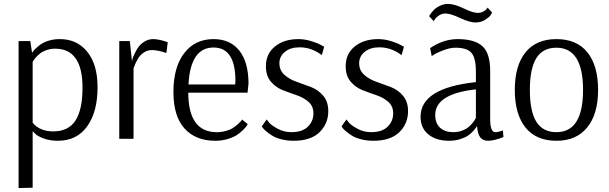

<svg xmlns="http://www.w3.org/2000/svg" viewBox="-20 -710 3117 982"><path d="M262 -461Q239 -461 218.5 -454Q198 -447 185.5 -437Q173 -427 164 -417Q155 -407 151 -400L147 -393V-82Q184 -38 252 -38Q330 -38 366 -93.5Q402 -149 402 -262Q402 -461 262 -461ZM75 252V-500H135L144 -440Q149 -448 157 -456.5Q165 -465 182 -478.5Q199 -492 226 -501Q253 -510 286 -510Q374 -510 426.5 -445Q479 -380 479 -264Q479 -138 426 -64Q373 10 276 10Q235 10 203 -2Q171 -14 160 -26L148 -38H147V250Z M838 -494 831 -439Q787 -454 756 -454Q734 -454 715 -441Q696 -428 685.5 -409.5Q675 -391 670 -379Q665 -367 663 -360V0H590V-500H644L655 -397Q656 -402 658 -409.5Q660 -417 669 -436.5Q678 -456 689 -471Q700 -486 720 -498Q740 -510 764 -510Q778 -510 796.5 -506Q815 -502 826 -498Z M1072 -467Q954 -467 944 -278H1183Q1184 -288 1184 -297Q1184 -467 1072 -467ZM1218 -99 1247 -75Q1245 -72 1241.5 -66Q1238 -60 1223.5 -45.5Q1209 -31 1191.5 -19.5Q1174 -8 1144.5 1Q1115 10 1081 10Q981 10 924 -52.5Q867 -115 867 -240Q867 -366 922 -438Q977 -510 1072 -510Q1158 -510 1204.5 -450.5Q1251 -391 1251 -282L1246 -236H943Q943 -34 1089 -34Q1114 -34 1136.5 -40.5Q1159 -47 1173 -56.5Q1187 -66 1198 -76Q1209 -86 1214 -92Z M1319 -64 1344 -99Q1349 -92 1358 -81Q1367 -70 1399.5 -52Q1432 -34 1470 -34Q1526 -34 1554.5 -62Q1583 -90 1583 -130Q1583 -167 1558 -189Q1533 -211 1497.5 -223Q1462 -235 1426 -249Q1390 -263 1365 -293Q1340 -323 1340 -371Q1340 -435 1386.5 -472.5Q1433 -510 1506 -510Q1538 -510 1571 -500Q1604 -490 1621 -480L1638 -471L1626 -428Q1573 -468 1512 -468Q1466 -468 1437.5 -445Q1409 -422 1409 -387Q1409 -350 1435 -327Q1461 -304 1497.5 -291.5Q1534 -279 1570.5 -265Q1607 -251 1633 -220.5Q1659 -190 1659 -142Q1659 -77 1614 -33.5Q1569 10 1482 10Q1448 10 1419 2.5Q1390 -5 1372.5 -16Q1355 -27 1342 -38Q1329 -49 1324 -56Z M1727 -64 1752 -99Q1757 -92 1766 -81Q1775 -70 1807.5 -52Q1840 -34 1878 -34Q1934 -34 1962.5 -62Q1991 -90 1991 -130Q1991 -167 1966 -189Q1941 -211 1905.5 -223Q1870 -235 1834 -249Q1798 -263 1773 -293Q1748 -323 1748 -371Q1748 -435 1794.5 -472.5Q1841 -510 1914 -510Q1946 -510 1979 -500Q2012 -490 2029 -480L2046 -471L2034 -428Q1981 -468 1920 -468Q1874 -468 1845.5 -445Q1817 -422 1817 -387Q1817 -350 1843 -327Q1869 -304 1905.5 -291.5Q1942 -279 1978.5 -265Q2015 -251 2041 -220.5Q2067 -190 2067 -142Q2067 -77 2022 -33.5Q1977 10 1890 10Q1856 10 1827 2.5Q1798 -5 1780.5 -16Q1763 -27 1750 -38Q1737 -49 1732 -56Z M2474 -671 2497 -646Q2494 -640 2488.5 -631.5Q2483 -623 2461.5 -609Q2440 -595 2412 -595Q2382 -595 2333 -618Q2284 -641 2258 -641Q2241 -641 2226 -631.5Q2211 -622 2205 -612L2198 -602L2175 -627Q2176 -630 2178.5 -634Q2181 -638 2190 -649Q2199 -660 2209 -668Q2219 -676 2236 -683Q2253 -690 2271 -690Q2304 -690 2351.5 -667Q2399 -644 2423 -644Q2439 -644 2452 -651Q2465 -658 2469 -664ZM2414 -107V-253Q2206 -230 2206 -122Q2206 -79 2231 -56.5Q2256 -34 2299 -34Q2322 -34 2342.5 -41.5Q2363 -49 2375.5 -59.5Q2388 -70 2397 -81Q2406 -92 2410 -100ZM2188 -423 2180 -464Q2248 -510 2321 -510Q2407 -510 2447 -474Q2487 -438 2487 -347V-102Q2487 -34 2513 -34Q2520 -34 2529.5 -36Q2539 -38 2545 -40L2552 -43L2555 -9Q2506 10 2477 10Q2451 10 2437 -6.5Q2423 -23 2420 -65H2419Q2418 -62 2414.5 -57Q2411 -52 2399.5 -39Q2388 -26 2373 -16Q2358 -6 2332.5 2Q2307 10 2277 10Q2211 10 2171 -22.5Q2131 -55 2131 -113Q2131 -260 2414 -290V-343Q2414 -414 2391 -440Q2368 -466 2310 -466Q2284 -466 2253.5 -455Q2223 -444 2205 -434Z M2826 -466Q2756 -466 2723 -412.5Q2690 -359 2690 -250Q2690 -141 2723 -87.5Q2756 -34 2826 -34Q2962 -34 2962 -250Q2962 -466 2826 -466ZM3039 -250Q3039 -127 2983.5 -58.5Q2928 10 2826 10Q2722 10 2667.5 -58Q2613 -126 2613 -250Q2613 -374 2667.5 -442Q2722 -510 2826 -510Q2930 -510 2984.5 -442Q3039 -374 3039 -250Z"/></svg>

Font: Arsenal
Style: Regular
Weight: 400
Designer: Andrij Shevchenko
Foundry: Stairsfor.com
Version: Version 1.000